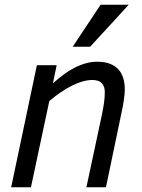

<svg xmlns="http://www.w3.org/2000/svg" viewBox="-20 -786 597 806"><path d="M342.8 0 407.2 -301.8Q413.1 -329.6 416.5 -353Q419.9 -376.5 419.9 -399.9Q419.9 -422.9 407.5 -436.5Q395 -450.2 368.2 -450.2Q329.6 -450.2 282.7 -426.8Q235.8 -403.3 187 -361.8L109.9 0H26.9L134.8 -512.2H217.8L202.1 -436Q223.6 -455.6 246.3 -472.4Q269 -489.3 292.2 -501.2Q315.4 -513.2 339.4 -520Q363.3 -526.9 387.2 -526.9Q419.9 -526.9 442.1 -518.1Q464.4 -509.3 478 -493.7Q491.7 -478 497.8 -456.5Q503.9 -435.1 503.9 -410.2Q503.9 -392.1 499.8 -364.7Q495.6 -337.4 487.8 -301.8L424.8 0ZM358.4 -589.8H285.2L402.3 -766.1H520.5Z"/></svg>

Font: Clear Sans
Style: Italic
Weight: 400
Italic angle: -12°
Foundry: Intel Corporation
Version: Version 1.00